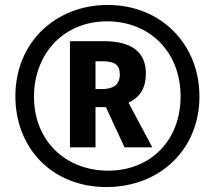

<svg xmlns="http://www.w3.org/2000/svg" viewBox="-20 -744 866 774"><path d="M409 10C624 10 784 -141 784 -355C784 -566 629 -724 414 -724C206 -724 42 -575 42 -356C42 -149 188 10 409 10ZM416 -56C247 -56 117 -174 117 -354C117 -526 235 -658 412 -658C581 -658 708 -537 708 -355C708 -179 588 -56 416 -56ZM262 -150H365V-312H407L482 -150H594L498 -330C547 -353 568 -392 568 -448C568 -535 510 -578 398 -578H262ZM392 -385H365V-497H393C443 -497 463 -482 463 -444C463 -402 436 -385 392 -385Z"/></svg>

Font: Noto Sans ExtraCondensed
Style: Bold Italic
Weight: 700
Width: 2
Italic angle: -12°
Designer: Monotype Design Team
Foundry: Monotype Imaging Inc.
Version: Version 2.013